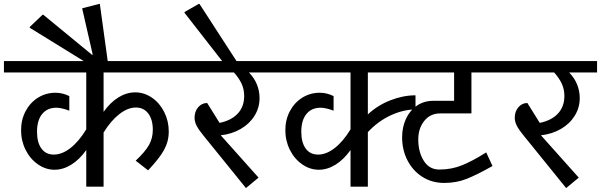

<svg xmlns="http://www.w3.org/2000/svg" viewBox="-42 -948 3052 975"><path d="M484 -580V-380Q518 -428 559.5 -453.5Q601 -479 645 -479Q690 -479 729.5 -452Q769 -425 792 -379Q815 -333 815 -280Q815 -230 791 -186.5Q767 -143 710 -83L647 -132Q696 -178 715 -212.5Q734 -247 734 -289Q734 -341 711 -371.5Q688 -402 648 -402Q607 -402 564 -368.5Q521 -335 484 -275V0H396V-186Q361 -137 319.5 -111.5Q278 -86 235 -86Q190 -86 150.5 -113.5Q111 -141 88 -187Q65 -233 65 -287Q65 -340 88 -383.5Q111 -427 151 -452Q191 -477 240 -477Q276 -477 310 -460V-386Q270 -401 244 -401Q198 -401 172 -369Q146 -337 146 -279Q146 -224 168.5 -193.5Q191 -163 231 -163Q273 -163 315.5 -196Q358 -229 396 -291V-580H-22V-638H902V-580Z M383 -638 109 -807V-811L174 -873H178L425 -670H429L376 -902V-906L461 -928H465L505 -638V-610H383Z M1364 -580H1222Q1248 -554 1262 -520.5Q1276 -487 1276 -450Q1276 -401 1250.5 -360Q1225 -319 1180 -293Q1135 -267 1079 -261L1271 -46L1207 7L990 -261Q967 -289 956.5 -309.5Q946 -330 946 -350Q946 -382 964.5 -403.5Q983 -425 1010 -425L1073 -324Q1132 -336 1165 -371Q1198 -406 1198 -461Q1198 -494 1185 -522.5Q1172 -551 1146 -580H858V-638H1364Z M1086 -638 895 -883V-887L967 -928H971L1159 -638V-610H1086Z M2068 -464V-392Q2006 -392 1941.5 -362Q1877 -332 1826 -277V0H1738V-186Q1703 -137 1661.5 -111.5Q1620 -86 1577 -86Q1532 -86 1492.5 -113.5Q1453 -141 1430 -187Q1407 -233 1407 -287Q1407 -340 1430 -383.5Q1453 -427 1493 -452Q1533 -477 1582 -477Q1618 -477 1652 -460V-386Q1612 -401 1586 -401Q1540 -401 1514 -369Q1488 -337 1488 -279Q1488 -224 1510.5 -193.5Q1533 -163 1573 -163Q1615 -163 1657.5 -196Q1700 -229 1738 -291V-580H1320V-638H2046V-580H1826V-367Q1875 -413 1940 -438.5Q2005 -464 2068 -464Z M2000 -251Q2000 -302 2019.5 -344.5Q2039 -387 2075 -411.5Q2111 -436 2158 -436H2264V-580H1912V-638H2528V-580H2352V-372H2193Q2143 -372 2112.5 -334Q2082 -296 2082 -240Q2082 -176 2110 -131.5Q2138 -87 2189 -87Q2251 -87 2305 -109Q2359 -131 2427 -174L2459 -105Q2381 -61 2328.5 -40Q2276 -19 2214 -19Q2152 -19 2103.5 -49.5Q2055 -80 2027.5 -133Q2000 -186 2000 -251Z M2990 -580H2848Q2874 -554 2888 -520.5Q2902 -487 2902 -450Q2902 -401 2876.5 -360Q2851 -319 2806 -293Q2761 -267 2705 -261L2897 -46L2833 7L2616 -261Q2593 -289 2582.5 -309.5Q2572 -330 2572 -350Q2572 -382 2590.5 -403.5Q2609 -425 2636 -425L2699 -324Q2758 -336 2791 -371Q2824 -406 2824 -461Q2824 -494 2811 -522.5Q2798 -551 2772 -580H2484V-638H2990Z"/></svg>

Font: AmikoRegular
Style: Regular
Weight: 400
Designer: Pablo Impallari, Rodrigo Fuenzalida, Andres Torresi
Foundry: Impallari Type
Version: Version 1.000; ttfautohint (v1.3)